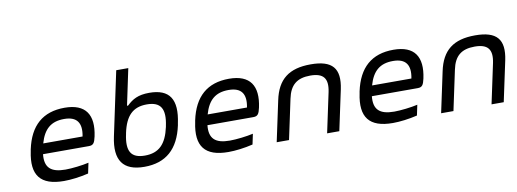

<svg xmlns="http://www.w3.org/2000/svg" viewBox="-58 -1040 3716 1380"><g transform="rotate(-10 1800.0 -350.5)"><path d="M589 -268C622 -422 566 -509 412 -509C253 -509 157 -425 121 -256L119 -244C83 -73 146 9 318 9C369 9 435 1 497 -14L513 -90C466 -79 389 -70 342 -70C235 -70 192 -111 202 -207H537C570 -207 579 -223 589 -268ZM217 -283C246 -385 300 -430 395 -430C489 -430 523 -379 504 -283Z M1193 -244 1195 -256C1232 -428 1178 -509 1030 -509C948 -509 907 -485 865 -445H857L913 -710H825L726 -244C690 -75 749 9 905 9C1062 9 1157 -75 1193 -244ZM815 -247 816 -253C842 -376 897 -430 998 -430C1100 -430 1133 -376 1107 -253L1106 -247C1079 -124 1024 -70 922 -70C821 -70 788 -124 815 -247Z M1789 -268C1822 -422 1766 -509 1612 -509C1453 -509 1357 -425 1321 -256L1319 -244C1283 -73 1346 9 1518 9C1569 9 1635 1 1697 -14L1713 -90C1666 -79 1589 -70 1542 -70C1435 -70 1392 -111 1402 -207H1737C1770 -207 1779 -223 1789 -268ZM1417 -283C1446 -385 1500 -430 1595 -430C1689 -430 1723 -379 1704 -283Z M1934 -295 1871 0H1961L2023 -291C2043 -388 2094 -430 2191 -430C2287 -430 2321 -388 2301 -291L2239 0H2328L2391 -295C2422 -444 2366 -509 2208 -509C2050 -509 1965 -444 1934 -295Z M2989 -268C3022 -422 2966 -509 2812 -509C2653 -509 2557 -425 2521 -256L2519 -244C2483 -73 2546 9 2718 9C2769 9 2835 1 2897 -14L2913 -90C2866 -79 2789 -70 2742 -70C2635 -70 2592 -111 2602 -207H2937C2970 -207 2979 -223 2989 -268ZM2617 -283C2646 -385 2700 -430 2795 -430C2889 -430 2923 -379 2904 -283Z M3134 -295 3071 0H3161L3223 -291C3243 -388 3294 -430 3391 -430C3487 -430 3521 -388 3501 -291L3439 0H3528L3591 -295C3622 -444 3566 -509 3408 -509C3250 -509 3165 -444 3134 -295Z"/></g></svg>

Font: LT Wave Mono
Style: Italic
Weight: 400
Designer: Daniel Lyons
Version: Version 2.5 (Glyphs App)